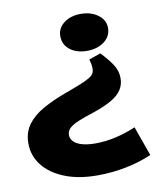

<svg xmlns="http://www.w3.org/2000/svg" viewBox="-81 -754 716 844"><g transform="rotate(-10 277.0 -332.0)"><path d="M337 -688Q382 -688 413 -665Q444 -642 444 -607Q444 -569 413 -546Q382 -523 337 -523Q290 -523 260.5 -546Q231 -569 231 -607Q231 -642 260.5 -665Q290 -688 337 -688ZM530 -24Q477 -1 414.5 11.5Q352 24 287 24Q202 24 140 -1Q78 -26 44.5 -69Q11 -112 11 -167Q11 -216 36.5 -250.5Q62 -285 106.5 -310Q151 -335 205 -355Q252 -372 280.5 -383.5Q309 -395 323 -404Q337 -413 341.5 -421.5Q346 -430 346 -441Q346 -454 344 -464Q342 -474 339 -484L391 -502Q422 -470 441 -441.5Q460 -413 460 -379Q460 -351 445.5 -328.5Q431 -306 400.5 -288Q370 -270 321 -253Q277 -239 249 -227.5Q221 -216 207 -203.5Q193 -191 193 -172Q193 -156 205.5 -143Q218 -130 242.5 -123Q267 -116 301 -116Q348 -116 395 -127Q442 -138 483 -156Z"/></g></svg>

Font: BioRhyme SemiExpanded ExtraBold
Style: Regular
Weight: 800
Width: 6
Designer: Aoife Mooney
Foundry: Aoife Mooney Type
Version: Version 1.600;gftools[0.9.33]